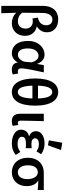

<svg xmlns="http://www.w3.org/2000/svg" viewBox="991 -1814 1000 3023"><g transform="rotate(90 1491.5 -302.0)"><path d="M72 178H188C186 99 183 22 180 -58C230 -4 291 12 349 12C446 12 544 -58 544 -196C544 -294 484 -365 398 -379V-383C455 -419 488 -472 488 -541C488 -662 390 -718 288 -718C140 -718 72 -615 72 -478ZM180 -151C180 -258 181 -362 183 -468C185 -568 222 -627 288 -627C335 -627 377 -595 377 -531C377 -471 345 -414 256 -398L271 -312C285 -316 300 -318 316 -318C392 -318 430 -268 430 -204C430 -125 379 -83 318 -83C273 -83 222 -96 180 -151Z M817 12C877 12 926 -18 961 -78H965C973 -14 1013 12 1077 12C1111 12 1136 5 1152 -3L1137 -89C1126 -85 1114 -82 1104 -82C1077 -82 1056 -97 1056 -130C1056 -212 1093 -370 1119 -491H1005L987 -390H983C953 -472 898 -503 840 -503C727 -503 624 -406 624 -240C624 -80 701 12 817 12ZM742 -241C742 -354 799 -408 856 -408C899 -408 937 -382 961 -300L954 -212C949 -141 897 -83 843 -83C781 -83 742 -137 742 -241Z M1215 -356C1215 -105 1299 12 1429 12C1559 12 1643 -105 1643 -356C1643 -596 1559 -718 1429 -718C1299 -718 1215 -597 1215 -356ZM1328 -312H1530C1524 -135 1483 -82 1429 -82C1375 -82 1334 -135 1328 -312ZM1328 -400C1334 -570 1375 -624 1429 -624C1483 -624 1524 -570 1530 -400Z M1770 -491V-129C1770 -42 1799 12 1888 12C1923 12 1943 6 1961 -2L1947 -88C1936 -84 1925 -82 1916 -82C1892 -82 1879 -93 1879 -123C1879 -222 1884 -368 1887 -491Z M2239 12C2305 12 2357 -2 2419 -48L2373 -122C2330 -90 2289 -78 2250 -78C2175 -78 2133 -104 2133 -148C2133 -190 2168 -210 2241 -210C2263 -210 2288 -209 2313 -206V-300C2289 -298 2267 -296 2247 -296C2187 -296 2157 -318 2157 -354C2157 -392 2193 -414 2247 -414C2289 -414 2327 -402 2363 -376L2407 -450C2361 -484 2301 -503 2241 -503C2137 -503 2045 -460 2045 -368C2045 -324 2069 -280 2123 -262V-258C2065 -244 2021 -204 2021 -132C2021 -42 2115 12 2239 12ZM2189 -571 2267 -556 2342 -762 2227 -782Z M2691 12C2817 12 2910 -76 2910 -223C2910 -306 2879 -370 2824 -401V-405C2877 -404 2916 -400 2971 -395V-491H2696C2576 -491 2464 -411 2464 -240C2464 -77 2567 12 2691 12ZM2693 -397C2761 -397 2800 -321 2800 -234C2800 -139 2757 -82 2692 -82C2627 -82 2582 -142 2582 -240C2582 -348 2628 -397 2693 -397Z"/></g></svg>

Font: DAIFUKU Sans Semibold
Style: Regular
Weight: 600
Designer: Original font ‘Source Sans 3’ : Paul D. Hunt
Foundry: Daifuku
Version: Version 1.000